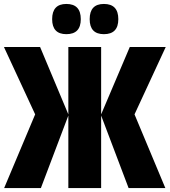

<svg xmlns="http://www.w3.org/2000/svg" viewBox="-34 -952 861 972"><path d="M492 -779Q565 -779 565 -855Q565 -932 492 -932Q420 -932 420 -855Q420 -779 492 -779ZM302 -779Q375 -779 375 -855Q375 -932 302 -932Q230 -932 230 -855Q230 -779 302 -779ZM-13 0H173L312 -367V0H478V-367L617 0H803L647 -373L805 -714H623L478 -373V-714H312V-373L169 -714H-14L144 -373Z"/></svg>

Font: Noto Sans Display Condensed Black
Style: Regular
Weight: 900
Width: 3
Designer: Monotype Design team
Foundry: Monotype Imaging Inc.
Version: 1.000